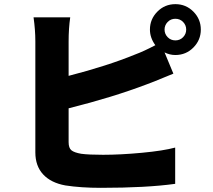

<svg xmlns="http://www.w3.org/2000/svg" viewBox="-20 -861 1040 936"><path d="M797.4 -679.7Q812.5 -664.1 835 -664.1Q857.4 -664.1 872.6 -679.7Q887.7 -695.3 887.7 -716.8Q887.7 -738.3 872.6 -753.9Q857.4 -769.5 835 -769.5Q812.5 -769.5 797.4 -753.9Q782.2 -738.3 782.2 -716.8Q782.2 -695.3 797.4 -679.7ZM314.5 -659.2V-491.2Q503.9 -540 639.6 -595.7Q679.7 -610.4 737.3 -640.6Q710.9 -676.8 710.9 -716.8Q710.9 -767.6 747.1 -804.2Q783.2 -840.8 835 -840.8Q886.7 -840.8 922.9 -804.2Q959 -767.6 959 -716.8Q959 -666 922.9 -629.4Q886.7 -592.8 835 -592.8Q807.6 -592.8 782.2 -605.5L825.2 -502Q809.6 -496.1 782.2 -484.4Q754.9 -472.7 733.4 -464.4Q711.9 -456.1 696.3 -450.2Q529.3 -386.7 314.5 -333V-168Q314.5 -139.6 328.1 -128.4Q341.8 -117.2 376 -111.3Q412.1 -106.4 482.4 -106.4Q567.4 -106.4 671.9 -116.2Q776.4 -126 834 -141.6V35.2Q693.4 54.7 471.7 54.7Q374 54.7 298.8 43Q228.5 30.3 190.4 -10.7Q152.3 -51.8 152.3 -118.2V-659.2Q152.3 -714.8 143.6 -776.4H322.3Q314.5 -721.7 314.5 -659.2Z"/></svg>

Font: Gen Shin Gothic Monospace Heavy
Style: Bold
Weight: 800
Designer: [Source Han Sans]
Ryoko NISHIZUKA  (kana & ideographs); Paul D. Hunt (Latin, Greek & Cyrillic); Wenlong ZHANG  (bopomofo
Version: Version 1.002.20150607